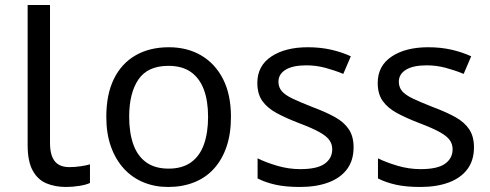

<svg xmlns="http://www.w3.org/2000/svg" viewBox="-20 -734 1951 764"><path d="M243 10Q199 10 164.5 -4.5Q130 -19 110 -55.5Q90 -92 90 -157V-714H179V-165Q179 -117 197.5 -93Q216 -69 256 -69Q278 -69 301.5 -72.5Q325 -76 338 -80V-6Q324 1 296.5 5.5Q269 10 243 10Z M899 -269Q899 -202 881.5 -150.5Q864 -99 831.5 -63Q799 -27 752.5 -8.5Q706 10 649 10Q596 10 551 -8.5Q506 -27 473 -63Q440 -99 421.5 -150.5Q403 -202 403 -269Q403 -358 433 -419.5Q463 -481 519 -513.5Q575 -546 652 -546Q725 -546 780.5 -513.5Q836 -481 867.5 -419.5Q899 -358 899 -269ZM494 -269Q494 -206 510.5 -159.5Q527 -113 562 -88Q597 -63 651 -63Q705 -63 740 -88Q775 -113 791.5 -159.5Q808 -206 808 -269Q808 -333 791 -378Q774 -423 739.5 -447.5Q705 -472 650 -472Q568 -472 531 -418Q494 -364 494 -269Z M1387 -148Q1387 -96 1361 -61Q1335 -26 1287 -8Q1239 10 1173 10Q1117 10 1076.5 1Q1036 -8 1005 -24V-104Q1037 -88 1082.5 -74.5Q1128 -61 1175 -61Q1242 -61 1272 -82.5Q1302 -104 1302 -140Q1302 -160 1291 -176Q1280 -192 1251.5 -208Q1223 -224 1170 -244Q1118 -264 1081 -284Q1044 -304 1024 -332Q1004 -360 1004 -404Q1004 -472 1059.5 -509Q1115 -546 1205 -546Q1254 -546 1296.5 -536.5Q1339 -527 1376 -510L1346 -440Q1312 -454 1275 -464Q1238 -474 1199 -474Q1145 -474 1116.5 -456.5Q1088 -439 1088 -409Q1088 -387 1101 -371.5Q1114 -356 1144.5 -341.5Q1175 -327 1226 -307Q1277 -288 1313 -268Q1349 -248 1368 -219.5Q1387 -191 1387 -148Z M1866 -148Q1866 -96 1840 -61Q1814 -26 1766 -8Q1718 10 1652 10Q1596 10 1555.5 1Q1515 -8 1484 -24V-104Q1516 -88 1561.5 -74.5Q1607 -61 1654 -61Q1721 -61 1751 -82.5Q1781 -104 1781 -140Q1781 -160 1770 -176Q1759 -192 1730.5 -208Q1702 -224 1649 -244Q1597 -264 1560 -284Q1523 -304 1503 -332Q1483 -360 1483 -404Q1483 -472 1538.5 -509Q1594 -546 1684 -546Q1733 -546 1775.5 -536.5Q1818 -527 1855 -510L1825 -440Q1791 -454 1754 -464Q1717 -474 1678 -474Q1624 -474 1595.5 -456.5Q1567 -439 1567 -409Q1567 -387 1580 -371.5Q1593 -356 1623.5 -341.5Q1654 -327 1705 -307Q1756 -288 1792 -268Q1828 -248 1847 -219.5Q1866 -191 1866 -148Z"/></svg>

Font: ing115
Style: Regular
Weight: 400
Designer: Monotype Design Team
Foundry: Monotype Imaging Inc.
Version: Version 2.013